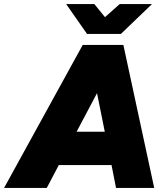

<svg xmlns="http://www.w3.org/2000/svg" viewBox="-55 -920 824 940"><path d="M350 -700H549L700 0H513L491 -112H233L174 0H-35ZM458 -275 420 -464 320 -275ZM269 -900H407L459 -836L531 -900H689L537 -754H371Z"/></svg>

Font: Oak Sans Black
Style: Italic
Weight: 900
Italic angle: -9.5°
Foundry: Erik Kennedy, Walven
Version: Version 1.000